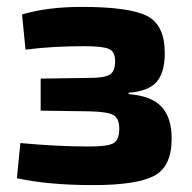

<svg xmlns="http://www.w3.org/2000/svg" viewBox="-20 -525 557 557"><path d="M54 -381 44 -483Q117 -505 217 -505Q354 -505 406 -479Q458 -453 458 -371Q458 -314 434 -287Q410 -260 353 -256V-252Q419 -247 448.5 -215.5Q478 -184 478 -123Q478 -41 426.5 -14.5Q375 12 250 12Q121 12 29 -8L39 -110Q147 -100 239 -100Q292 -100 309 -109.5Q326 -119 326 -152Q326 -182 308.5 -191.5Q291 -201 240 -202L98 -204V-297L239 -299Q283 -299 298.5 -308.5Q314 -318 314 -348Q314 -375 296 -383Q278 -391 224 -391Q132 -391 54 -381Z"/></svg>

Font: Exo 2.0
Style: Bold
Weight: 700
Designer: Natanael Gama
Version: Version 1.001;PS 001.001;hotconv 1.0.70;makeotf.lib2.5.58329